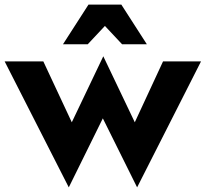

<svg xmlns="http://www.w3.org/2000/svg" viewBox="-23 -780 888 829"><path d="M501 -760 611 -589H504L430 -668L356 -589H249L359 -760ZM423 -537 559 -252 681 -515H845L569 29L421 -269L274 29L-3 -515H164L287 -252Z"/></svg>

Font: Freely
Style: Bold
Weight: 700
Designer: Kris Sowersby
Foundry: Klim Type Foundry
Version: Version 1.006;hotconv 1.0.113;makeotfexe 2.5.65598;200799169